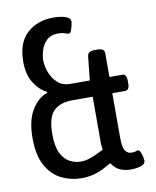

<svg xmlns="http://www.w3.org/2000/svg" viewBox="-81 -769 682 838"><g transform="rotate(-10 260.0 -350.0)"><path d="M212 6Q167 6 125.5 -14Q84 -34 58 -80Q32 -126 32 -203Q32 -282 61 -328.5Q90 -375 130 -387V-391Q96 -408 73 -445Q50 -482 50 -538Q50 -623 96 -664.5Q142 -706 213 -706Q228 -706 245.5 -703.5Q263 -701 275.5 -694.5Q288 -688 288 -674Q288 -672 285.5 -660Q283 -648 278.5 -636.5Q274 -625 267 -625Q263 -625 251 -629.5Q239 -634 222 -634Q188 -634 169.5 -615.5Q151 -597 144 -572.5Q137 -548 137 -529Q137 -504 147.5 -476Q158 -448 179.5 -428Q201 -408 235 -408H322L333 -513Q335 -535 365 -535H379Q409 -535 409 -513V-408H466Q485 -408 485 -378V-366Q485 -336 466 -336H409V-140Q409 -95 419.5 -80.5Q430 -66 447 -66Q460 -66 466 -68.5Q472 -71 476 -71Q482 -71 486.5 -61Q491 -51 493.5 -39.5Q496 -28 496 -24Q496 -10 484.5 -4Q473 2 457.5 4Q442 6 431 6Q408 6 386 -2.5Q364 -11 347 -37Q330 -27 310.5 -17Q291 -7 266.5 -0.5Q242 6 212 6ZM222 -66Q244 -66 266 -74Q288 -82 308.5 -92.5Q329 -103 348 -112L332 -78Q327 -91 324.5 -103.5Q322 -116 322 -132V-336H231Q178 -336 149 -308Q120 -280 120 -204Q120 -150 135.5 -120Q151 -90 174.5 -78Q198 -66 222 -66Z"/></g></svg>

Font: Asap Condensed VF Beta
Style: Regular
Weight: 400
Designer: Pablo Cosgaya
Foundry: Omnibus-Type
Version: Version 1.008